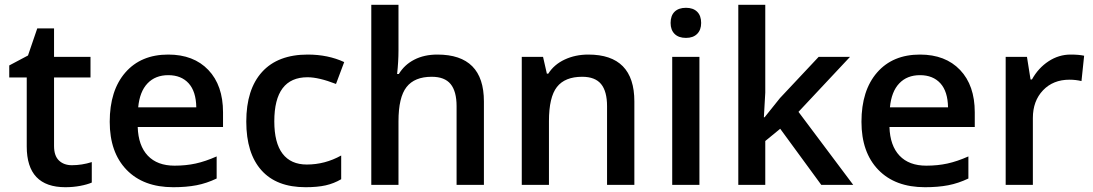

<svg xmlns="http://www.w3.org/2000/svg" viewBox="-20 -780 4612 810"><path d="M283.2 -83Q325.2 -83 367.2 -96.2V-9.8Q348.1 -1.5 318.1 4.2Q288.1 9.8 255.9 9.8Q92.8 9.8 92.8 -162.1V-453.1H19V-503.9L98.1 -545.9L137.2 -660.2H208V-540H361.8V-453.1H208V-164.1Q208 -122.6 228.8 -102.8Q249.5 -83 283.2 -83Z M710.9 9.8Q585 9.8 513.9 -63.7Q442.9 -137.2 442.9 -266.1Q442.9 -398.4 508.8 -474.1Q574.7 -549.8 689.9 -549.8Q796.9 -549.8 858.9 -484.9Q920.9 -419.9 920.9 -306.2V-244.1H561Q563.5 -165.5 603.5 -123.3Q643.6 -81.1 716.3 -81.1Q764.2 -81.1 805.4 -90.1Q846.7 -99.1 894 -120.1V-26.9Q852.1 -6.8 809.1 1.5Q766.1 9.8 710.9 9.8ZM689.9 -462.9Q635.3 -462.9 602.3 -428.2Q569.3 -393.6 563 -327.1H808.1Q807.1 -394 775.9 -428.5Q744.6 -462.9 689.9 -462.9Z M1269 9.8Q1146.5 9.8 1082.8 -61.8Q1019 -133.3 1019 -267.1Q1019 -403.3 1085.7 -476.6Q1152.3 -549.8 1278.3 -549.8Q1363.8 -549.8 1432.1 -518.1L1397.5 -425.8Q1324.7 -454.1 1277.3 -454.1Q1137.2 -454.1 1137.2 -268.1Q1137.2 -177.2 1172.1 -131.6Q1207 -85.9 1274.4 -85.9Q1351.1 -85.9 1419.4 -124V-23.9Q1388.7 -5.9 1353.8 2Q1318.8 9.8 1269 9.8Z M2021.5 0H1906.2V-332Q1906.2 -394.5 1881.1 -425.3Q1856 -456.1 1801.3 -456.1Q1729 -456.1 1695.1 -412.8Q1661.1 -369.6 1661.1 -268.1V0H1546.4V-759.8H1661.1V-566.9Q1661.1 -520.5 1655.3 -467.8H1662.6Q1686 -506.8 1727.8 -528.3Q1769.5 -549.8 1825.2 -549.8Q2021.5 -549.8 2021.5 -352.1Z M2656.2 0H2541V-332Q2541 -394.5 2515.9 -425.3Q2490.7 -456.1 2436 -456.1Q2363.3 -456.1 2329.6 -413.1Q2295.9 -370.1 2295.9 -269V0H2181.2V-540H2271L2287.1 -469.2H2293Q2317.4 -507.8 2362.3 -528.8Q2407.2 -549.8 2461.9 -549.8Q2656.2 -549.8 2656.2 -352.1Z M2930.7 0H2815.9V-540H2930.7ZM2809.1 -683.1Q2809.1 -713.9 2825.9 -730.5Q2842.8 -747.1 2874 -747.1Q2904.3 -747.1 2921.1 -730.5Q2938 -713.9 2938 -683.1Q2938 -653.8 2921.1 -637Q2904.3 -620.1 2874 -620.1Q2842.8 -620.1 2825.9 -637Q2809.1 -653.8 2809.1 -683.1Z M3205.6 -285.2 3270.5 -366.2 3433.6 -540H3565.9L3348.6 -308.1L3579.6 0H3444.8L3271.5 -236.8L3208.5 -185.1V0H3094.7V-759.8H3208.5V-389.2L3202.6 -285.2Z M3882.3 9.8Q3756.3 9.8 3685.3 -63.7Q3614.3 -137.2 3614.3 -266.1Q3614.3 -398.4 3680.2 -474.1Q3746.1 -549.8 3861.3 -549.8Q3968.3 -549.8 4030.3 -484.9Q4092.3 -419.9 4092.3 -306.2V-244.1H3732.4Q3734.9 -165.5 3774.9 -123.3Q3814.9 -81.1 3887.7 -81.1Q3935.5 -81.1 3976.8 -90.1Q4018.1 -99.1 4065.4 -120.1V-26.9Q4023.4 -6.8 3980.5 1.5Q3937.5 9.8 3882.3 9.8ZM3861.3 -462.9Q3806.6 -462.9 3773.7 -428.2Q3740.7 -393.6 3734.4 -327.1H3979.5Q3978.5 -394 3947.3 -428.5Q3916 -462.9 3861.3 -462.9Z M4496.6 -549.8Q4531.2 -549.8 4553.7 -544.9L4542.5 -438Q4518.1 -443.8 4491.7 -443.8Q4422.9 -443.8 4380.1 -398.9Q4337.4 -354 4337.4 -282.2V0H4222.7V-540H4312.5L4327.6 -444.8H4333.5Q4360.4 -493.2 4403.6 -521.5Q4446.8 -549.8 4496.6 -549.8Z"/></svg>

Font: f0_21440          
Style: Regular
Weight: 600
Foundry: Ascender Corporation
Version: Version 1.10